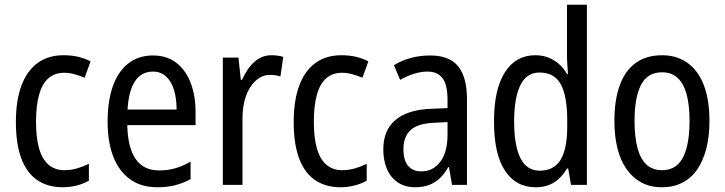

<svg xmlns="http://www.w3.org/2000/svg" viewBox="-20 -780 3059 810"><path d="M245 10Q182 10 137.5 -20Q93 -50 70 -111.5Q47 -173 47 -265Q47 -356 70.5 -419Q94 -482 139 -514.5Q184 -547 248 -547Q283 -547 311.5 -540Q340 -533 362 -521L337 -452Q316 -461 294 -467Q272 -473 251 -473Q211 -473 184.5 -450Q158 -427 145 -380.5Q132 -334 132 -266Q132 -199 145 -153.5Q158 -108 185 -85Q212 -62 251 -62Q279 -62 305 -69.5Q331 -77 355 -89V-18Q333 -5 304 2.5Q275 10 245 10Z M625 -546Q684 -546 724 -515Q764 -484 784.5 -430Q805 -376 805 -308V-252H517Q519 -157 552.5 -109Q586 -61 651 -61Q687 -61 719 -70Q751 -79 784 -98V-24Q752 -7 718.5 1.5Q685 10 644 10Q574 10 527 -25Q480 -60 457 -121.5Q434 -183 434 -265Q434 -355 456.5 -417.5Q479 -480 522 -513Q565 -546 625 -546ZM625 -478Q577 -478 550 -438Q523 -398 518 -318H725Q725 -363 714.5 -399Q704 -435 681.5 -456.5Q659 -478 625 -478Z M1124 -547Q1136 -547 1149.5 -545.5Q1163 -544 1175 -540L1163 -457Q1153 -461 1141.5 -462.5Q1130 -464 1118 -464Q1094 -464 1073 -450.5Q1052 -437 1036 -412.5Q1020 -388 1011.5 -354.5Q1003 -321 1003 -282V0H920V-537H986L996 -443H1001Q1015 -474 1033 -497.5Q1051 -521 1074 -534Q1097 -547 1124 -547Z M1417 10Q1354 10 1309.5 -20Q1265 -50 1242 -111.5Q1219 -173 1219 -265Q1219 -356 1242.5 -419Q1266 -482 1311 -514.5Q1356 -547 1420 -547Q1455 -547 1483.5 -540Q1512 -533 1534 -521L1509 -452Q1488 -461 1466 -467Q1444 -473 1423 -473Q1383 -473 1356.5 -450Q1330 -427 1317 -380.5Q1304 -334 1304 -266Q1304 -199 1317 -153.5Q1330 -108 1357 -85Q1384 -62 1423 -62Q1451 -62 1477 -69.5Q1503 -77 1527 -89V-18Q1505 -5 1476 2.5Q1447 10 1417 10Z M1794 -546Q1877 -546 1913.5 -499.5Q1950 -453 1950 -363V0H1887L1874 -75H1871Q1855 -46 1835 -27.5Q1815 -9 1789.5 0.5Q1764 10 1731 10Q1688 10 1657.5 -11Q1627 -32 1612 -68Q1597 -104 1597 -150Q1597 -230 1648 -273.5Q1699 -317 1798 -321L1868 -324V-359Q1868 -422 1847 -450Q1826 -478 1784 -478Q1756 -478 1727 -469Q1698 -460 1668 -443L1642 -505Q1674 -525 1713 -535.5Q1752 -546 1794 -546ZM1811 -262Q1742 -259 1712 -231Q1682 -203 1682 -151Q1682 -103 1702 -80Q1722 -57 1757 -57Q1807 -57 1837.5 -97.5Q1868 -138 1868 -213V-265Z M2240 10Q2156 10 2110 -60.5Q2064 -131 2064 -268Q2064 -403 2110 -475Q2156 -547 2238 -547Q2268 -547 2292.5 -537.5Q2317 -528 2337.5 -510.5Q2358 -493 2372 -468H2376Q2375 -488 2373.5 -507.5Q2372 -527 2372 -543V-760H2456V0H2389L2377 -69H2372Q2358 -45 2339 -27Q2320 -9 2295.5 0.5Q2271 10 2240 10ZM2257 -60Q2317 -60 2345 -106Q2373 -152 2373 -246V-272Q2373 -374 2346 -424Q2319 -474 2256 -474Q2201 -474 2175 -420Q2149 -366 2149 -267Q2149 -166 2175.5 -113Q2202 -60 2257 -60Z M2973 -269Q2973 -205 2960 -154Q2947 -103 2922 -66Q2897 -29 2859 -9.5Q2821 10 2771 10Q2724 10 2687 -9.5Q2650 -29 2624 -65.5Q2598 -102 2585 -153.5Q2572 -205 2572 -269Q2572 -358 2594.5 -420Q2617 -482 2662 -514.5Q2707 -547 2773 -547Q2835 -547 2880 -515Q2925 -483 2949 -421.5Q2973 -360 2973 -269ZM2657 -269Q2657 -202 2669.5 -155.5Q2682 -109 2707.5 -85.5Q2733 -62 2773 -62Q2813 -62 2838.5 -85.5Q2864 -109 2876.5 -155.5Q2889 -202 2889 -269Q2889 -337 2876.5 -382.5Q2864 -428 2838.5 -451.5Q2813 -475 2773 -475Q2712 -475 2684.5 -422.5Q2657 -370 2657 -269Z"/></svg>

Font: Noto Sans Khmer Condensed
Style: Regular
Weight: 400
Width: 3
Designer: Danh Hong and the Monotype Design Team
Foundry: Monotype Imaging Inc.
Version: Version 2.004